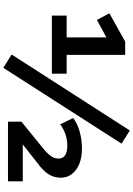

<svg xmlns="http://www.w3.org/2000/svg" viewBox="157 -930 801 1155"><g transform="rotate(90 557.5 -352.5)"><path d="M74 -264V-353H205V-613L249 -616L100 -535L60 -610L230 -705H310V-353H423V-264ZM388 28 308 -22 765 -733 844 -683ZM712 0V-81L871 -210Q902 -235 918 -257Q934 -279 934 -304Q934 -330 914 -343.5Q894 -357 857 -357Q823 -357 789 -346Q755 -335 728 -314L690 -392Q723 -418 772.5 -431.5Q822 -445 874 -445Q927 -445 966 -429Q1005 -413 1027 -384.5Q1049 -356 1049 -318Q1049 -275 1026.5 -241.5Q1004 -208 958 -175L841 -83V-89H1071V0Z"/></g></svg>

Font: Nunito Sans 10pt SemiExpanded
Style: Bold
Weight: 700
Width: 6
Designer: Vernon Adams
Foundry: Vernon Adams
Version: Version 3.101;gftools[0.9.27]